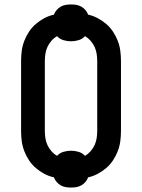

<svg xmlns="http://www.w3.org/2000/svg" viewBox="-20 -800 640 865"><path d="M300 45Q288 45 276 43Q264 41 253.5 35Q243 29 235 19.5Q227 10 223 -1Q200 -6 179.5 -17Q159 -28 141.5 -43Q124 -58 111 -77.5Q98 -97 89.5 -119Q81 -141 78 -164Q75 -187 75 -210V-525Q75 -548 78 -571Q81 -594 89.5 -616Q98 -638 111 -657.5Q124 -677 141.5 -692Q159 -707 179.5 -718Q200 -729 223 -734Q227 -745 235 -754.5Q243 -764 253.5 -770Q264 -776 276 -778Q288 -780 300 -780Q312 -780 324 -778Q336 -776 346.5 -770Q357 -764 365 -754.5Q373 -745 377 -734Q400 -729 420.5 -718Q441 -707 458.5 -692Q476 -677 489 -657.5Q502 -638 510.5 -616Q519 -594 522 -571Q525 -548 525 -525V-210Q525 -187 522 -164Q519 -141 510.5 -119Q502 -97 489 -77.5Q476 -58 458.5 -43Q441 -28 420.5 -17Q400 -6 377 -1Q373 10 365 19.5Q357 29 346.5 35Q336 41 324 43Q312 45 300 45ZM363 -98Q377 -106 388 -118.5Q399 -131 406 -146Q413 -161 415.5 -177.5Q418 -194 418 -210V-525Q418 -541 415.5 -557.5Q413 -574 406 -589Q399 -604 388 -616.5Q377 -629 363 -637Q351 -624 334 -619Q317 -614 300 -614Q283 -614 266 -619Q249 -624 237 -637Q223 -629 212 -616.5Q201 -604 194 -589Q187 -574 184.5 -557.5Q182 -541 182 -525V-210Q182 -194 184.5 -177.5Q187 -161 194 -146Q201 -131 212 -118.5Q223 -106 237 -98Q249 -111 266 -116Q283 -121 300 -121Q317 -121 334 -116Q351 -111 363 -98Z"/></svg>

Font: Iosevka Aile Semibold
Style: Regular
Weight: 600
Designer: Belleve Invis
Foundry: Belleve Invis
Version: Version 31.1.0; ttfautohint (v1.8.4)